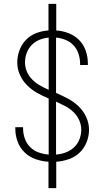

<svg xmlns="http://www.w3.org/2000/svg" viewBox="-20 -863 540 990"><path d="M230 107V-29Q197 -31 164.5 -42Q132 -53 107.5 -76.5Q83 -100 71 -132.5Q59 -165 59 -198V-207H99V-200Q99 -174 108 -148.5Q117 -123 135.5 -104.5Q154 -86 179.5 -77Q205 -68 231 -66V-355Q200 -368 171.5 -384Q143 -400 119.5 -423.5Q96 -447 82.5 -477.5Q69 -508 69 -541Q69 -573 80.5 -604Q92 -635 114.5 -658Q137 -681 167.5 -692.5Q198 -704 230 -706V-843H270V-706Q302 -704 333.5 -692Q365 -680 388 -656.5Q411 -633 422 -601.5Q433 -570 433 -537V-528H393V-535Q393 -560 385 -585Q377 -610 360 -628.5Q343 -647 319 -657Q295 -667 269 -669V-384Q301 -370 331 -354Q361 -338 385.5 -314.5Q410 -291 424.5 -259.5Q439 -228 439 -194Q439 -161 426.5 -129.5Q414 -98 390 -75.5Q366 -53 334 -42Q302 -31 270 -29V107ZM231 -400V-669Q206 -667 183 -657.5Q160 -648 143 -630.5Q126 -613 117.5 -589.5Q109 -566 109 -541Q109 -516 119 -493Q129 -470 146.5 -452.5Q164 -435 186 -422.5Q208 -410 231 -400ZM269 -66Q295 -68 319 -77Q343 -86 361.5 -103Q380 -120 389.5 -144.5Q399 -169 399 -194Q399 -220 388 -244Q377 -268 358 -286Q339 -304 316 -316Q293 -328 269 -339Z"/></svg>

Font: Iosevka Term Curly Extralight
Style: Regular
Weight: 200
Designer: Belleve Invis
Foundry: Belleve Invis
Version: Version 32.3.0